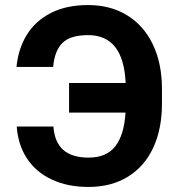

<svg xmlns="http://www.w3.org/2000/svg" viewBox="-20 -737 713 767"><path d="M334 -107.4Q405.8 -107.4 440.9 -153.1Q476.1 -198.7 481.4 -287.1H255.9V-405.3H481.9Q473.6 -596.7 332 -596.7Q260.7 -596.7 229.2 -565.2Q197.8 -533.7 192.4 -469.7H45.9Q52.7 -541.5 86.7 -597.2Q120.6 -652.8 182.6 -684.8Q244.6 -716.8 332 -716.8Q421.4 -716.8 488 -675.8Q554.7 -634.8 590.8 -559.1Q627 -483.4 627 -381.8V-323.2Q627 -221.2 591.8 -146.2Q556.6 -71.3 490.5 -30.8Q424.3 9.8 334 9.8Q248.5 9.8 185.3 -20.5Q122.1 -50.8 86.9 -105.2Q51.8 -159.7 46.9 -231.4H193.4Q197.8 -169.4 232.4 -138.4Q267.1 -107.4 334 -107.4Z"/></svg>

Font: WEMIX Pretendard
Style: Bold
Weight: 700
Designer: Base glyphs from Inter by Rasmus Andersson; Hangeul glyphs from Noto Sans CJK(Source Han Sans) by Jang Soo-young and Kan
Foundry: Kil Hyung-jin
Version: Version 1.000